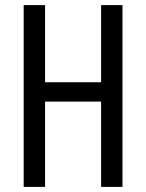

<svg xmlns="http://www.w3.org/2000/svg" viewBox="-20 -734 573 754"><path d="M461 0H377V-335H157V0H73V-714H157V-411H377V-714H461Z"/></svg>

Font: Noto Sans Myanmar ExtraCondensed
Style: Regular
Weight: 400
Width: 2
Designer: Monotype Design Team
Foundry: Monotype Imaging Inc.
Version: Version 2.107; ttfautohint (v1.8.4.7-5d5b)